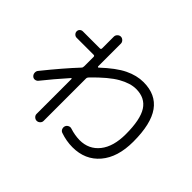

<svg xmlns="http://www.w3.org/2000/svg" viewBox="-180 -1045 1360 1360"><g transform="rotate(45 500.0 -365.0)"><path d="M84 -200.2Q197.3 -340.8 285.2 -434.6Q292 -441.4 292 -454.1V-548.8Q292 -559.6 281.2 -559.6H111.3Q98.6 -559.6 88.9 -569.3Q79.1 -579.1 79.1 -592.3Q79.1 -605.5 88.4 -614.3Q97.7 -623 111.3 -623H281.2Q292 -623 292 -634.8V-752Q292 -765.6 302.7 -776.4Q313.5 -787.1 327.1 -787.1Q340.8 -787.1 351.6 -776.4Q362.3 -765.6 362.3 -752V-524.4Q362.3 -521.5 365.2 -519.5Q368.2 -517.6 370.1 -519.5Q461.9 -605.5 531.7 -639.2Q601.6 -672.9 668.9 -672.9Q793 -672.9 854.5 -586.9Q916 -501 916 -323.2Q916 -167 840.8 -78.6Q765.6 9.8 638.7 9.8Q577.1 9.8 515.6 -11.7Q502 -16.6 496.6 -30.3Q491.2 -43.9 496.1 -57.6Q501 -70.3 514.2 -76.7Q527.3 -83 541 -78.1Q588.9 -62.5 638.7 -61.5Q731.4 -61.5 786.1 -130.4Q840.8 -199.2 840.8 -323.2Q840.8 -469.7 798.3 -535.6Q755.9 -601.6 666 -601.6Q608.4 -601.6 539.1 -562.5Q469.7 -523.4 371.1 -421.9Q362.3 -413.1 362.3 -402.3V22.5Q362.3 36.1 351.6 46.4Q340.8 56.6 327.1 56.6Q313.5 56.6 302.7 46.4Q292 36.1 292 22.5V-327.1Q292 -330.1 289.6 -331.1Q287.1 -332 285.2 -330.1Q201.2 -235.4 135.7 -153.3Q127 -142.6 112.8 -140.6Q98.6 -138.7 87.9 -148.9Q77.1 -159.2 76.2 -174.3Q75.2 -189.5 84 -200.2Z"/></g></svg>

Font: Rounded-X Mgen+ 1mn regular
Style: Regular
Weight: 400
Designer: [Source Han Sans]
Ryoko NISHIZUKA  (kana & ideographs); Paul D. Hunt (Latin, Greek & Cyrillic); Wenlong ZHANG  (bopomofo
Version: Version 1.059.20150602